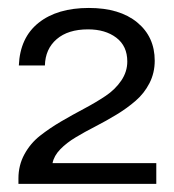

<svg xmlns="http://www.w3.org/2000/svg" viewBox="-20 -784 432 478"><path d="M25.9 -339.8Q25.9 -372.6 40.8 -399.9Q55.7 -427.2 79.6 -446Q103.5 -464.8 132.3 -481.7Q161.1 -498.5 190.2 -513.9Q219.2 -529.3 243.2 -545.4Q267.1 -561.5 282 -583.5Q296.9 -605.5 296.9 -630.9Q296.9 -669.4 269.5 -690.2Q242.2 -710.9 199.2 -710.9Q149.4 -710.9 121.1 -686.5Q92.8 -662.1 91.8 -621.1H26.9Q29.8 -690.4 76.2 -727.3Q122.6 -764.2 201.2 -764.2Q277.8 -764.2 321.5 -728.3Q365.2 -692.4 365.2 -632.8Q365.2 -602.5 352.1 -576.9Q338.9 -551.3 317.6 -533Q296.4 -514.6 270.3 -498.8Q244.1 -482.9 217.5 -469.2Q190.9 -455.6 168.5 -442.1Q146 -428.7 130.1 -412.4Q114.3 -396 110.8 -377.9H369.1V-326.2H25.9Z"/></svg>

Font: Lumene Sans Expanded
Style: Regular
Weight: 400
Width: 7
Designer: Deni Anggara
Version: Version 1.003;Glyphs 3.1.2 (3151)